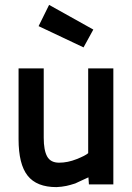

<svg xmlns="http://www.w3.org/2000/svg" viewBox="-20 -755 540 786"><path d="M344 0 342 -29Q339 -28 323.5 -20.5Q308 -13 304 -11.5Q300 -10 288 -4Q274 0 268 2L252 6Q233 10 211 11Q130 11 93 -36Q56 -83 56 -185V-475H159V-191Q159 -140 173 -114.5Q187 -89 222 -89Q257 -89 293.5 -103.5Q330 -118 341 -128V-475H444V0ZM181 -735 362 -634 322 -561 138 -648Z"/></svg>

Font: TypoPRO Lekton
Style: Bold
Weight: 700
Monospace: yes
Designer: Paolo Mazzetti, Luciano Perondi, Raffaele Flato, Elena Papassissa, Emilio Macchia, Michela Povoleri, Tobias Seemiller, R
Version: Version 34.000